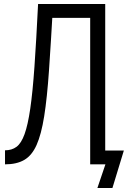

<svg xmlns="http://www.w3.org/2000/svg" viewBox="-20 -820 640 958"><path d="M466 118 506 0H474V-69H598L541 118ZM430 0V-731H191V-800H505V0ZM5 0V-70Q39 -70 62.5 -87.5Q86 -105 102.5 -150.5Q119 -196 131 -278Q143 -360 152 -488.5Q161 -617 170 -800H245Q234 -607 224.5 -469Q215 -331 200.5 -240Q186 -149 162.5 -96.5Q139 -44 101 -22Q63 0 5 0Z"/></svg>

Font: Victor Mono
Style: Regular
Weight: 400
Monospace: yes
Designer: Rune Bjørnerås
Version: Version 1.561;gftools[0.9.30]